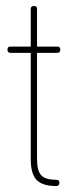

<svg xmlns="http://www.w3.org/2000/svg" viewBox="-20 -623 247 643"><path d="M168 0Q123 0 103 -20Q83 -40 83 -90V-446H15Q5 -446 5 -457Q5 -467 15 -467H83V-593Q83 -603 94 -603Q104 -603 104 -593V-467H172Q182 -467 182 -457Q182 -446 172 -446H104V-91Q104 -51 118 -36Q132 -21 168 -21Q179 -21 179 -11Q179 0 168 0Z"/></svg>

Font: Zen Loop
Style: Regular
Weight: 400
Designer: Yoshimichi Ohira
Foundry: A-1 Corp ZenFonts
Version: Version 1.000; ttfautohint (v1.8.3)